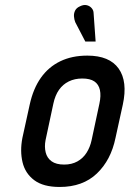

<svg xmlns="http://www.w3.org/2000/svg" viewBox="-20 -733 515 763"><path d="M352 -680Q352 -692 344 -701Q336 -710 324 -712.5Q312 -715 298 -708Q284 -702 278.5 -691Q273 -680 274 -667.5Q275 -655 279 -645L319 -568H360ZM439 -185 468 -317Q488 -409 451.5 -460.5Q415 -512 327 -512Q266 -512 219.5 -489.5Q173 -467 142.5 -424Q112 -381 98 -317L69 -185Q59 -133 69.5 -88.5Q80 -44 116 -17Q152 10 217 10Q309 10 365 -43.5Q421 -97 439 -185ZM375 -321 344 -176Q338 -148 324 -126Q310 -104 287.5 -91.5Q265 -79 235 -79Q203 -79 185 -92Q167 -105 161.5 -127.5Q156 -150 161 -176L192 -321Q199 -354 214.5 -376Q230 -398 253.5 -409.5Q277 -421 307 -421Q338 -421 355 -409.5Q372 -398 377 -375.5Q382 -353 375 -321Z"/></svg>

Font: Advent Pro SemiBold
Style: Italic
Weight: 600
Italic angle: -12°
Version: Version 3.000